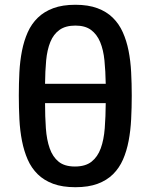

<svg xmlns="http://www.w3.org/2000/svg" viewBox="-20 -762 626 797"><path d="M418.9 -414.1Q418 -466.8 413.6 -511Q409.2 -555.2 395.8 -587.4Q382.3 -619.6 357.9 -637.7Q333.5 -655.8 293 -655.8Q252 -655.8 227.1 -637.9Q202.1 -620.1 189 -587.9Q175.8 -555.7 171.6 -511.2Q167.5 -466.8 167 -414.1ZM293 -742.2Q346.2 -742.2 384.3 -728Q422.4 -713.9 448.2 -688.5Q474.1 -663.1 489.7 -628.2Q505.4 -593.3 513.7 -551.3Q522 -509.3 524.4 -462.2Q526.9 -415 526.9 -365.2Q526.9 -314.9 524.4 -267.1Q522 -219.2 513.9 -177Q505.9 -134.8 490.5 -99.6Q475.1 -64.5 449.2 -38.8Q423.3 -13.2 385 1Q346.7 15.1 293 15.1Q239.3 15.1 200.9 1Q162.6 -13.2 136.5 -38.8Q110.4 -64.5 95 -99.6Q79.6 -134.8 71.3 -177Q63 -219.2 60.5 -267.1Q58.1 -314.9 58.1 -365.2Q58.1 -415 60.5 -462.2Q63 -509.3 71.3 -551.3Q79.6 -593.3 95.2 -628.2Q110.8 -663.1 137 -688.5Q163.1 -713.9 201.2 -728Q239.3 -742.2 293 -742.2ZM167 -334Q167 -277.8 170.4 -229.7Q173.8 -181.6 186.3 -146.2Q198.7 -110.8 223.4 -90.8Q248 -70.8 291 -70.8Q334.5 -70.8 359.9 -90.8Q385.3 -110.8 398.2 -146.2Q411.1 -181.6 414.8 -229.7Q418.5 -277.8 418.9 -334Z"/></svg>

Font: Clear Sans Medium
Style: Regular
Weight: 500
Foundry: Intel Corporation
Version: Version 1.00